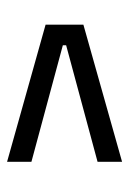

<svg xmlns="http://www.w3.org/2000/svg" viewBox="71 -588 373 556"><g transform="rotate(-90 258.0 -310.5)"><path d="M404.5 -315.5 67 -406.5V-477L464 -365.5V-256L67 -144V-215L404.5 -306Z"/></g></svg>

Font: Anek Gurmukhi
Style: Regular
Weight: 400
Designer: Sarang Kulkarni (Gurmukhi), Yesha Goshar (Latin)
Foundry: Ek Type
Version: Version 1.003